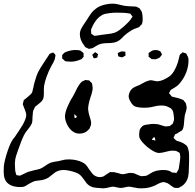

<svg xmlns="http://www.w3.org/2000/svg" viewBox="-38 -977 1063 1046"><path d="M386 -704 399 -702Q403 -699 406.5 -696.5Q410 -694 412 -692L416 -689Q418 -687 417.5 -682.5Q417 -678 417 -677L418 -668Q414 -664 414 -664Q413 -662 410 -658.5Q407 -655 404 -654L391 -649Q370 -641 346 -641Q337 -641 333 -642Q322 -642 317 -644Q315 -645 311.5 -649Q308 -653 305 -655Q304 -656 303 -656Q302 -656 301 -658Q300 -660 300.5 -661.5Q301 -663 301 -664Q301 -665 300.5 -670Q300 -675 302 -678Q303 -681 308 -685Q313 -689 316 -692Q355 -708 386 -704ZM815 -704Q819 -704 822 -703Q825 -702 827 -701Q828 -700 831 -699.5Q834 -699 835 -698Q836 -697 837 -694.5Q838 -692 839 -691Q840 -689 842.5 -685Q845 -681 844 -680Q844 -679 841.5 -675.5Q839 -672 838 -671Q837 -670 835 -667Q833 -664 831 -663Q828 -661 826 -660Q824 -659 823 -659Q820 -658 816.5 -656.5Q813 -655 809 -654H806L793 -655H788L778 -663Q777 -664 775 -665.5Q773 -667 772 -668Q771 -669 771.5 -672.5Q772 -676 772 -677Q772 -679 771.5 -683Q771 -687 772 -688Q773 -690 774.5 -690.5Q776 -691 777 -692Q789 -701 796 -703Q800 -703 805.5 -704Q811 -705 815 -704ZM639 -696Q640 -695 642 -695.5Q644 -696 645 -695V-686L646 -677Q646 -674 644 -673Q642 -672 641 -672Q639 -671 635 -668Q631 -665 628 -665H626Q621 -665 612 -668Q611 -669 609.5 -669Q608 -669 607 -670Q605 -671 605 -680L603 -688Q604 -689 605.5 -689Q607 -689 608 -690Q616 -695 625 -697ZM467 -673Q467 -674 465.5 -676Q464 -678 465 -679Q465 -679 467 -681L476 -689L481 -693Q482 -693 485 -690Q487 -688 490.5 -686Q494 -684 496 -682Q497 -681 494 -674Q494 -666 492 -664Q491 -663 489.5 -663Q488 -663 487 -662Q485 -662 480 -660Q475 -658 471 -662ZM981 4Q967 31 945 41Q943 42 940 44Q937 46 933 47H924Q921 46 918 46.5Q915 47 912 46Q910 45 907.5 43.5Q905 42 903 41Q898 38 890 31.5Q882 25 876 22Q873 20 865 18Q859 15 857 15H855L846 16Q836 18 824.5 24Q813 30 807 33Q782 45 753 48Q746 49 732 49Q715 49 707 47Q698 46 685 43Q672 40 663 40Q657 40 642.5 43.5Q628 47 620 47Q612 47 598 43.5Q584 40 578 40Q570 40 555 44Q540 48 534 48Q530 49 523 49Q514 49 498 47Q494 47 484.5 46Q475 45 468 43Q447 37 433 20Q430 17 420 2Q417 -2 413.5 -6.5Q410 -11 406 -16Q395 -29 379 -35.5Q363 -42 340 -47Q320 -51 309 -51Q284 -51 264 -39Q259 -36 242 -22Q230 -12 224 -8Q207 1 191 4Q182 6 168.5 7Q155 8 147 11Q141 13 119 25Q101 38 88 41Q84 42 75 42Q56 43 37 38Q18 33 5 22Q-18 3 -18 -42Q-18 -63 -17 -72Q-14 -102 4 -156Q22 -210 42 -230Q71 -272 87 -299Q105 -333 105 -350Q105 -361 99 -375Q93 -389 91 -396Q88 -403 86 -409L88 -417Q89 -419 89.5 -423.5Q90 -428 91 -430Q93 -434 100 -438Q106 -444 119 -454Q132 -464 137 -474Q139 -478 141 -490Q145 -503 146 -512Q147 -519 154 -541Q161 -567 170 -585Q179 -603 205 -642Q223 -670 226 -674Q232 -683 232 -683Q234 -685 239 -686.5Q244 -688 246 -689L251 -691Q252 -691 254 -689Q256 -687 259.5 -683.5Q263 -680 264 -678V-676Q264 -668 262 -664Q261 -651 252 -635.5Q243 -620 240 -614Q227 -590 216 -559.5Q205 -529 202 -508Q201 -503 201 -492V-469Q201 -450 198 -441Q195 -432 188.5 -425Q182 -418 174.5 -412.5Q167 -407 164 -404Q162 -402 158.5 -399.5Q155 -397 153 -395Q148 -386 145 -378Q143 -375 142 -369.5Q141 -364 141 -362L139 -338Q139 -319 137 -310Q133 -295 114 -272L101 -255Q86 -232 68 -180L61 -161Q47 -122 45 -109Q43 -95 43 -86L44 -63Q44 -44 48 -34Q48 -33 49.5 -28.5Q51 -24 52 -23Q54 -22 57 -22Q60 -22 63 -21L71 -20Q73 -21 84 -26Q91 -29 101.5 -34.5Q112 -40 120 -42L150 -50Q170 -54 179 -57Q187 -60 196 -65.5Q205 -71 209 -74Q228 -87 236 -90Q249 -95 279 -99Q286 -100 299 -103.5Q312 -107 322 -108Q361 -111 396 -99Q416 -92 427 -82Q438 -71 448 -54Q459 -38 466 -30Q473 -22 484 -17Q494 -12 506 -12Q514 -12 526 -16Q530 -18 532.5 -20.5Q535 -23 537 -24L556 -36L563 -40Q571 -40 574 -39Q576 -39 579 -39.5Q582 -40 584 -39Q591 -38 605 -34Q621 -28 631 -28Q638 -28 651 -31.5Q664 -35 671 -35Q680 -35 692 -33Q698 -31 711.5 -24.5Q725 -18 734 -17Q740 -17 742 -18Q752 -18 757 -19Q764 -21 775.5 -28.5Q787 -36 795 -40Q797 -41 815 -47Q837 -51 852 -51Q869 -51 881 -47Q885 -46 890.5 -42.5Q896 -39 900 -37Q905 -36 915 -36Q916 -36 919.5 -35Q923 -34 924 -35Q925 -36 925 -37.5Q925 -39 926 -40Q928 -43 930.5 -46.5Q933 -50 935 -55Q937 -61 937 -66L942 -100Q945 -121 944 -125Q942 -133 942 -138Q941 -139 941.5 -141Q942 -143 941 -144L936 -147Q932 -149 928.5 -151Q925 -153 921 -155Q918 -156 914.5 -155.5Q911 -155 907 -156Q895 -157 882 -154Q869 -151 865 -150Q848 -145 833 -144Q819 -141 793.5 -156Q768 -171 746.5 -193Q725 -215 721 -230Q720 -234 720 -243Q720 -252 721 -256Q721 -259 722 -264Q723 -269 724 -272Q727 -279 738 -290Q747 -297 769 -299Q784 -302 800 -302Q807 -302 823 -300Q832 -298 844.5 -293.5Q857 -289 866 -288Q871 -288 879 -290H887L896 -298Q902 -301 903 -303Q904 -304 907 -314Q910 -323 910 -324V-329Q910 -339 908 -351Q908 -354 907 -359Q906 -364 905 -367Q904 -372 901 -377Q898 -382 894 -386Q893 -387 885 -391Q866 -402 847 -402H835Q824 -402 808.5 -398.5Q793 -395 784 -393Q766 -390 746 -390Q733 -390 726 -391Q705 -393 694 -399Q680 -408 671 -427Q663 -440 663 -455Q664 -465 669 -476Q674 -487 682 -494Q690 -501 703.5 -506.5Q717 -512 722 -514Q734 -520 740 -524Q760 -535 769 -537Q781 -540 782 -540Q788 -540 801 -537Q814 -534 821 -534Q822 -534 837 -537Q859 -543 885 -561Q913 -582 931 -637L939 -669Q940 -671 940.5 -674.5Q941 -678 942 -679Q943 -682 953 -688Q955 -692 957 -692Q959 -692 963 -690Q965 -689 969.5 -688Q974 -687 976 -686Q978 -683 979 -681Q980 -679 980 -678Q985 -670 986 -667Q989 -660 989 -649Q989 -597 960 -549Q942 -521 928 -510Q924 -506 904 -494Q894 -489 892 -487L888 -479Q887 -478 885 -474Q883 -470 883 -469Q883 -468 889 -462Q895 -454 898 -451Q901 -450 914 -447Q942 -441 951 -436Q959 -433 961 -432Q961 -432 970 -420Q971 -419 972.5 -417.5Q974 -416 975 -413L977 -403Q977 -401 978 -398Q979 -395 979 -393Q979 -383 975 -370Q971 -357 969 -350Q967 -340 966 -325Q965 -310 964 -301Q962 -276 953 -266Q952 -265 946 -262Q939 -257 925 -249Q916 -246 915 -244Q915 -244 912 -236Q912 -235 909.5 -231.5Q907 -228 908 -226Q908 -225 913 -220Q915 -218 919.5 -214Q924 -210 928 -209Q940 -206 951.5 -201Q963 -196 972 -189Q973 -188 975.5 -186.5Q978 -185 980 -182Q982 -180 983 -177Q984 -174 985 -172Q992 -154 992 -131Q993 -109 991 -63Q991 -31 987 -14ZM445 -362Q446 -356 448 -350.5Q450 -345 451 -340Q452 -337 456 -323.5Q460 -310 458 -298Q458 -294 454 -288Q453 -286 452.5 -283Q452 -280 451 -278L444 -270Q425 -249 395 -249Q375 -249 358 -261Q340 -274 328 -298Q316 -322 316 -343Q316 -364 330.5 -397.5Q345 -431 361 -455L372 -476Q383 -501 394 -516Q400 -525 408 -532Q413 -536 419 -537Q420 -538 422.5 -539.5Q425 -541 427 -541H429L437 -540Q445 -540 448 -539Q450 -537 452 -534.5Q454 -532 455 -531L463 -524L465 -513Q467 -503 467 -498Q467 -489 463 -473Q460 -460 456 -450Q442 -408 442 -382Q445 -363 445 -362ZM381 -343Q381 -343 379 -345L371 -351Q370 -352 369 -353Q368 -354 367 -354Q365 -354 366 -352Q367 -350 367 -349Q367 -338 368 -335Q369 -334 372 -334Q375 -334 376 -335Q377 -336 378.5 -338.5Q380 -341 381 -343ZM791 -219Q791 -218 790 -217.5Q789 -217 790 -216Q790 -215 790.5 -215.5Q791 -216 792 -215L803 -213Q804 -213 805.5 -211.5Q807 -210 808 -211Q809 -212 808.5 -212.5Q808 -213 808 -214L806 -225V-228Q804 -229 801 -228.5Q798 -228 796 -226ZM735 -846Q734 -843 727 -838Q723 -831 719 -829L706 -824Q692 -820 679 -812Q657 -799 638 -782Q636 -780 627.5 -771Q619 -762 610.5 -756.5Q602 -751 594 -748Q582 -744 567.5 -743Q553 -742 549 -742Q522 -742 505 -736Q500 -735 485 -726Q473 -718 466 -715Q463 -713 456 -713Q448 -710 446 -711Q443 -712 441 -713Q439 -714 438 -715Q436 -716 432 -717.5Q428 -719 426 -721Q426 -721 420 -730Q397 -760 397 -791Q397 -806 404.5 -820.5Q412 -835 420.5 -847Q429 -859 432 -864Q436 -870 450 -892Q464 -914 481 -927Q498 -942 524.5 -949.5Q551 -957 576 -957Q596 -957 632 -947Q646 -944 663.5 -943Q681 -942 686 -942Q698 -942 703 -941Q705 -941 716 -935Q722 -932 723 -931Q724 -930 725.5 -927.5Q727 -925 727 -924Q728 -923 730.5 -919.5Q733 -916 734 -913Q736 -908 738 -894Q740 -877 739 -865Q739 -862 738 -856Q737 -850 735 -846ZM601 -908Q575 -908 563 -906Q558 -905 546.5 -903.5Q535 -902 527 -899Q509 -892 491 -873Q472 -850 463 -827Q459 -820 458 -814V-810Q458 -803 459 -799Q459 -798 458.5 -796.5Q458 -795 459 -793L464 -790Q466 -789 469.5 -786Q473 -783 476 -782H478L488 -783Q496 -784 504.5 -785.5Q513 -787 521 -788L545 -791Q569 -793 587 -799Q600 -804 613 -813.5Q626 -823 637 -833L659 -854Q672 -867 675 -873L681 -882Q682 -883 683 -884Q684 -885 684 -887Q684 -888 679 -893Q673 -902 673 -902Q671 -903 668.5 -903Q666 -903 664 -904Q661 -904 654 -905.5Q647 -907 639 -907Q626 -908 601 -908Z"/></svg>

Font: Rubik-Burned
Style: Regular
Weight: 400
Designer: NaN (generative design), Hubert & Fischer (Rubik source font outlines)
Foundry: NaN, Hubert & Fischer
Version: Version 1.000